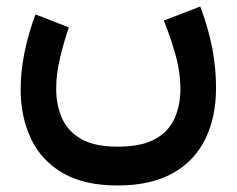

<svg xmlns="http://www.w3.org/2000/svg" viewBox="-20 -358 732 594"><path d="M343.8 95.7Q418.5 95.7 460.7 71.8Q502.9 47.9 520.5 7.3Q538.1 -33.2 538.1 -82Q538.1 -136.7 521.7 -192.9Q505.4 -249 486.8 -294.4L599.6 -337.9Q625.5 -268.6 637 -207.5Q648.4 -146.5 648.4 -86.4Q648.4 4.9 614.7 73Q581.1 141.1 513.4 178.5Q445.8 215.8 343.8 215.8Q238.8 215.8 172.4 176.3Q106 136.7 75 69.3Q43.9 2 43.9 -81.1Q43.9 -136.7 55.9 -196Q67.9 -255.4 89.8 -313.5L192.9 -273.4Q176.3 -224.6 165 -175.8Q153.8 -127 153.8 -83.5Q153.8 -34.7 171.1 6.1Q188.5 46.9 230 71.3Q271.5 95.7 343.8 95.7Z"/></svg>

Font: Vazirmatn RD FD SemiBold
Style: Regular
Weight: 600
Designer: Saber Rastikerdar
Foundry: Saber Rastikerdar
Version: Version 33.003